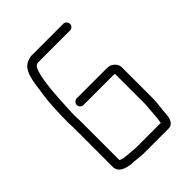

<svg xmlns="http://www.w3.org/2000/svg" viewBox="-174 -714 747 747"><g transform="rotate(-45 199.5 -340.0)"><path d="M309 -629H134C128 -629 121 -627 112 -624C71 -609 67 -550 60 -500C52 -453 50 -392 50 -340C51 -327 51 -314 51 -302V-99C51 -69 82 -59 110 -56C132 -56 150 -51 172 -51H311C333 -51 342 -74 343 -98C345 -127 350 -155 350 -184V-349C350 -369 329 -387 309 -387H140C131 -387 122 -378 122 -368C122 -358 131 -350 140 -350H308C309 -350 311 -349 313 -348V-184C313 -176 312 -168 311 -159C309 -136 308 -109 304 -88H172C157 -88 144 -91 131 -91C124 -92 118 -92 112 -93C102 -93 95 -96 88 -100V-302C88 -314 88 -327 87 -341C87 -354 87 -365 88 -376C90 -413 92 -461 96 -494C99 -512 101 -536 106 -553C111 -570 115 -592 134 -592H309C318 -592 327 -600 327 -610C327 -620 318 -629 309 -629Z"/></g></svg>

Font: Electronic
Style: SeLt
Weight: 300
Version: Version 1.011